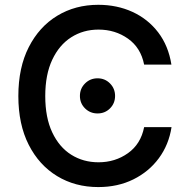

<svg xmlns="http://www.w3.org/2000/svg" viewBox="-20 -757 773 787"><path d="M382.8 9.8Q288.1 9.8 214.1 -35.2Q140.1 -80.1 97.7 -163.6Q55.2 -247.1 55.2 -363.3Q55.2 -480 97.9 -563.7Q140.6 -647.5 214.6 -692.4Q288.6 -737.3 382.8 -737.3Q459.5 -737.3 522.9 -708.3Q586.4 -679.2 628.4 -624.3Q670.4 -569.3 682.6 -492.2H570.8Q557.1 -561.5 504.6 -598.6Q452.1 -635.7 383.8 -635.7Q321.3 -635.7 272 -604.2Q222.7 -572.8 194.1 -512Q165.5 -451.2 165.5 -363.3Q165.5 -274.9 194.1 -214.4Q222.7 -153.8 272 -122.8Q321.3 -91.8 383.8 -91.8Q452.1 -91.8 504.6 -129.2Q557.1 -166.5 570.8 -235.8H683.1Q671.9 -163.6 631.1 -108.4Q590.3 -53.2 526.6 -21.7Q462.9 9.8 382.8 9.8ZM379.9 -292Q349.6 -292 328.6 -312.7Q307.6 -333.5 307.6 -363.8Q307.6 -394 328.6 -415Q349.6 -436 379.9 -436Q410.2 -436 430.9 -415Q451.7 -394 451.7 -363.8Q451.7 -333.5 430.9 -312.7Q410.2 -292 379.9 -292Z"/></svg>

Font: Inter Medium
Style: Regular
Weight: 500
Designer: Rasmus Andersson
Foundry: rsms
Version: Version 4.001;git-9221beed3